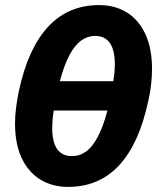

<svg xmlns="http://www.w3.org/2000/svg" viewBox="-20 -722 632 754"><path d="M54 -364Q90 -532 169 -617Q248 -702 369 -702Q431 -702 477.5 -673.5Q524 -645 550.5 -589Q577 -533 577 -451Q577 -423 573.5 -391Q570 -359 562 -324Q526 -157 447.5 -72.5Q369 12 247 12Q186 12 139 -16.5Q92 -45 65.5 -100.5Q39 -156 39 -237Q39 -266 43 -298Q47 -330 54 -364ZM185 -219Q185 -164 204.5 -136.5Q224 -109 262 -109Q293 -109 318 -127Q343 -145 364 -184.5Q385 -224 402 -288H191Q188 -269 186.5 -251.5Q185 -234 185 -219ZM215 -403H425Q428 -422 429.5 -438Q431 -454 431 -469Q431 -525 411.5 -553Q392 -581 354 -581Q324 -581 299 -563Q274 -545 253 -506Q232 -467 215 -403Z"/></svg>

Font: Radio Canada
Style: Italic
Weight: 400
Italic angle: -12°
Designer: Charles Daoud, Etienne Aubert Bonn, Alexandre Saumier Demers, Jacques Le Bailly
Foundry: Radio-Canada
Version: Version 2.104;gftools[0.9.28.dev5+ged2979d]